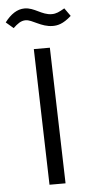

<svg xmlns="http://www.w3.org/2000/svg" viewBox="-112 -872 423 906"><g transform="rotate(-5 100.0 -419.5)"><path d="M166 -745C187 -745 214 -749 254 -785L227 -823C201 -808 187 -801 166 -801C119 -801 87 -839 40 -839C5 -839 -26 -818 -54 -781L-19 -751C1 -770 18 -783 40 -783C72 -783 111 -745 166 -745ZM85 0H161L143 -644H67Z"/></g></svg>

Font: Noto Sans Arabic UI Cn
Style: Regular
Weight: 400
Width: 3
Designer: Monotype Design Team, Nadine Chahine and Nizar Qandah
Foundry: Monotype Imaging Inc.
Version: Version 2.010